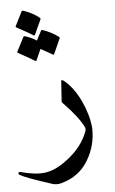

<svg xmlns="http://www.w3.org/2000/svg" viewBox="-114 -685 572 955"><g transform="rotate(-5 172.0 -207.5)"><path d="M197 -279Q197 -283 199 -284Q203 -286 215 -276Q261 -236 292 -169Q324 -100 330 -35Q333 53 288 127Q243 202 154 226Q131 233 106 225Q44 205 5 190.5Q-34 176 -50 167Q-54 164 -55 161Q-55 157 -53 154Q-50 151 -44 153Q-8 163 22 166.5Q52 170 76 167Q127 161 182 120Q267 59 296 -24Q298 -30 295 -40Q270 -93 194 -171Q190 -176 190 -179ZM119 -539Q120 -542 126 -541Q147 -534 166.5 -524Q186 -514 205 -500Q210 -496 207 -491L173 -415Q171 -412 163 -417Q160 -419 146 -427Q132 -435 108 -448L83 -392Q81 -388 72 -394Q68 -397 48.5 -408Q29 -419 -5 -438Q-10 -441 -8 -444L29 -516Q30 -519 36 -518Q52 -513 66.5 -506.5Q81 -500 94 -491ZM31 -643Q33 -646 39 -645Q60 -638 79.5 -628Q99 -618 117 -604Q123 -599 121 -595L86 -519Q84 -515 76 -521Q72 -524 52.5 -535Q33 -546 -2 -565Q-7 -568 -5 -571Z"/></g></svg>

Font: Amiri
Style: Italic
Weight: 400
Italic angle: 10°
Designer: Khaled Hosny
Version: Version 0.113